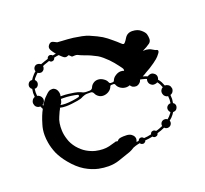

<svg xmlns="http://www.w3.org/2000/svg" viewBox="-124 -869 1088 1018"><g transform="rotate(-20 420.0 -360.5)"><path d="M749 -298.8Q749 -298.8 749 -299.8Q758.8 -299.8 767.6 -293.9Q776.4 -288.1 778.3 -278.3Q780.3 -273.4 780.3 -270.5Q780.3 -262.7 776.4 -255.9Q771.5 -246.1 759.8 -242.2Q760.7 -229.5 760.7 -218.8Q759.8 -207 757.8 -197.3Q761.7 -194.3 764.6 -191.4Q766.6 -187.5 768.6 -183.6Q770.5 -173.8 765.6 -165Q760.7 -155.3 751 -153.3Q749 -152.3 746.1 -152.3Q744.1 -152.3 742.2 -152.3Q740.2 -149.4 738.3 -146.5Q736.3 -143.6 734.4 -140.6Q729.5 -133.8 722.7 -127Q716.8 -121.1 709 -115.2Q710 -115.2 710 -114.3Q710 -114.3 710 -114.3Q712.9 -104.5 708 -95.7Q703.1 -86.9 693.4 -84Q686.5 -82 679.7 -84Q672.9 -85.9 668.9 -90.8Q658.2 -85.9 647.5 -82Q636.7 -78.1 626 -75.2Q625 -70.3 622.1 -66.4Q619.1 -62.5 613.3 -61.5Q608.4 -59.6 602.5 -61.5Q597.7 -63.5 594.7 -67.4Q583 -65.4 572.3 -63.5Q561.5 -62.5 551.8 -61.5Q550.8 -56.6 547.9 -53.7Q543.9 -50.8 540 -48.8Q534.2 -47.9 528.3 -49.8Q522.5 -51.8 519.5 -57.6Q516.6 -56.6 513.7 -56.6Q511.7 -55.7 508.8 -55.7Q502 -54.7 494.1 -51.8Q487.3 -49.8 480.5 -46.9Q480.5 -46.9 480.5 -46.9Q480.5 -46.9 480.5 -46.9Q473.6 -43 465.8 -38.1Q459 -34.2 453.1 -32.2Q437.5 -26.4 384.8 -8.8Q356.4 1 323.2 1Q296.9 1 267.6 -4.9Q231.4 -12.7 195.3 -34.2Q158.2 -56.6 124 -98.6Q96.7 -131.8 82 -164.1Q68.4 -196.3 63.5 -226.6Q59.6 -249 59.6 -269.5Q59.6 -300.8 68.4 -328.1Q82 -375 98.6 -404.3Q96.7 -408.2 94.7 -412.1Q92.8 -416 90.8 -420.9Q81.1 -419.9 72.3 -425.8Q63.5 -431.6 61.5 -442.4Q57.6 -453.1 63.5 -463.9Q68.4 -474.6 80.1 -478.5Q79.1 -490.2 79.1 -501Q80.1 -512.7 82 -523.4Q78.1 -525.4 75.2 -529.3Q73.2 -532.2 71.3 -537.1Q69.3 -546.9 74.2 -555.7Q79.1 -564.5 88.9 -567.4Q90.8 -567.4 93.8 -567.4Q95.7 -568.4 97.7 -567.4Q99.6 -570.3 101.6 -573.2Q103.5 -576.2 105.5 -579.1Q110.4 -585.9 117.2 -592.8Q123 -599.6 129.9 -604.5Q129.9 -605.5 129.9 -605.5Q129.9 -605.5 129.9 -606.4Q127 -616.2 131.8 -625Q136.7 -633.8 146.5 -636.7Q153.3 -637.7 160.2 -635.7Q167 -633.8 170.9 -629.9Q181.6 -633.8 192.4 -637.7Q203.1 -641.6 213.9 -644.5Q214.8 -649.4 217.8 -653.3Q220.7 -657.2 226.6 -659.2Q231.4 -660.2 237.3 -658.2Q242.2 -656.2 245.1 -652.3Q250 -653.3 253.9 -654.3Q258.8 -654.3 263.7 -655.3Q252 -668.9 244.1 -682.6Q236.3 -697.3 243.2 -708Q252 -721.7 262.7 -721.7Q267.6 -721.7 273.4 -718.8Q291 -710 291 -710Q291 -710 318.4 -708Q345.7 -707 379.9 -703.1Q403.3 -699.2 425.8 -695.3Q449.2 -690.4 464.8 -683.6Q505.9 -666 528.3 -652.3Q549.8 -638.7 572.3 -619.1Q594.7 -600.6 604.5 -590.8Q613.3 -581.1 620.1 -581.1Q627 -582 641.6 -606.4Q656.2 -630.9 685.5 -629.9Q714.8 -628.9 731.4 -614.3Q749 -599.6 752.9 -587.9Q756.8 -575.2 756.8 -560.5Q756.8 -545.9 746.1 -537.1Q739.3 -532.2 726.6 -524.4Q713.9 -517.6 702.1 -511.7Q707 -511.7 710.9 -511.7Q715.8 -511.7 720.7 -511.7Q738.3 -509.8 749 -502.9Q759.8 -496.1 762.7 -495.1Q764.6 -493.2 770.5 -492.2Q775.4 -490.2 777.3 -489.3Q780.3 -487.3 779.3 -481.4Q779.3 -475.6 763.7 -458Q756.8 -449.2 732.4 -431.6Q707 -413.1 675.8 -396.5Q670.9 -392.6 666 -390.6Q660.2 -387.7 655.3 -384.8Q662.1 -382.8 668 -380.9Q674.8 -378.9 680.7 -376Q687.5 -381.8 698.2 -382.8Q708 -383.8 715.8 -377.9Q725.6 -372.1 728.5 -361.3Q730.5 -350.6 725.6 -340.8Q733.4 -332 739.3 -321.3Q744.1 -310.5 749 -298.8ZM121.1 -441.4Q121.1 -441.4 121.1 -441.4Q128.9 -454.1 145.5 -468.8Q161.1 -484.4 170.9 -485.4Q174.8 -486.3 181.6 -486.3Q189.5 -486.3 195.3 -481.4Q204.1 -475.6 208 -464.8Q212.9 -453.1 210.9 -439.5Q210.9 -438.5 210 -437.5Q210 -435.5 210 -434.6Q212.9 -434.6 214.8 -434.6Q217.8 -434.6 220.7 -434.6Q234.4 -434.6 252 -432.6Q270.5 -430.7 286.1 -427.7Q294.9 -425.8 303.7 -423.8Q313.5 -420.9 319.3 -418Q326.2 -414.1 333 -412.1Q339.8 -410.2 347.7 -410.2Q353.5 -410.2 366.2 -410.2Q372.1 -410.2 377 -414.1Q380.9 -417 382.8 -421.9Q387.7 -434.6 399.4 -442.4Q410.2 -450.2 424.8 -450.2Q440.4 -450.2 455.1 -440.4Q470.7 -430.7 475.6 -416Q476.6 -414.1 478.5 -412.1Q481.4 -410.2 483.4 -410.2Q488.3 -410.2 496.1 -410.2Q499 -410.2 501 -412.1Q502.9 -414.1 503.9 -416Q508.8 -430.7 524.4 -440.4Q539.1 -450.2 554.7 -450.2Q559.6 -450.2 564.5 -449.2Q569.3 -448.2 573.2 -446.3Q572.3 -448.2 573.2 -451.2Q573.2 -454.1 573.2 -456.1Q573.2 -459 556.6 -480.5Q541 -502 518.6 -525.4Q505.9 -538.1 493.2 -548.8Q480.5 -559.6 468.8 -566.4Q434.6 -585 405.3 -594.7Q377 -605.5 371.1 -609.4Q364.3 -613.3 352.5 -612.3Q340.8 -610.4 336.9 -613.3Q334 -617.2 329.1 -621.1Q324.2 -625 324.2 -625Q324.2 -625 313.5 -621.1Q302.7 -618.2 292 -627.9Q289.1 -630.9 284.2 -634.8Q280.3 -638.7 275.4 -643.6Q268.6 -642.6 261.7 -641.6Q254.9 -639.6 248 -638.7Q247.1 -633.8 244.1 -629.9Q241.2 -626 235.4 -625Q230.5 -623 225.6 -625Q219.7 -627 216.8 -631.8Q207 -628.9 197.3 -625Q187.5 -622.1 177.7 -617.2Q178.7 -608.4 173.8 -599.6Q168.9 -591.8 160.2 -588.9Q154.3 -587.9 148.4 -588.9Q142.6 -589.8 138.7 -593.8Q131.8 -588.9 127 -583Q121.1 -577.1 116.2 -571.3Q115.2 -569.3 113.3 -566.4Q112.3 -564.5 111.3 -562.5Q113.3 -559.6 116.2 -556.6Q118.2 -553.7 119.1 -549.8Q121.1 -540 116.2 -531.2Q111.3 -522.5 101.6 -519.5Q100.6 -519.5 98.6 -519.5Q96.7 -519.5 94.7 -519.5Q93.8 -509.8 92.8 -500Q92.8 -490.2 93.8 -479.5Q101.6 -478.5 108.4 -472.7Q115.2 -466.8 118.2 -458Q121.1 -448.2 117.2 -438.5Q113.3 -429.7 104.5 -424.8Q104.5 -422.9 105.5 -421.9Q106.4 -420.9 106.4 -418.9Q111.3 -426.8 115.2 -432.6Q118.2 -437.5 121.1 -441.4ZM194.3 -392.6Q193.4 -392.6 193.4 -391.6Q193.4 -391.6 192.4 -391.6Q198.2 -390.6 205.1 -389.6Q211.9 -388.7 220.7 -388.7Q240.2 -388.7 261.7 -391.6Q283.2 -394.5 297.9 -398.4Q302.7 -400.4 302.7 -405.3Q302.7 -410.2 297.9 -411.1Q283.2 -415 261.7 -418Q240.2 -420.9 220.7 -420.9Q216.8 -420.9 213.9 -420.9Q210 -420.9 207 -420.9Q204.1 -407.2 201.2 -401.4Q197.3 -394.5 194.3 -392.6ZM745.1 -201.2Q745.1 -201.2 745.1 -201.2Q746.1 -210 747.1 -219.7Q747.1 -229.5 746.1 -240.2Q737.3 -241.2 730.5 -247.1Q723.6 -252.9 721.7 -261.7Q718.8 -271.5 722.7 -281.2Q726.6 -290 735.4 -294.9Q731.4 -304.7 727.5 -313.5Q722.7 -322.3 716.8 -329.1Q710 -324.2 700.2 -324.2Q690.4 -323.2 682.6 -329.1Q673.8 -335 670.9 -344.7Q668 -354.5 671.9 -364.3Q664.1 -368.2 654.3 -370.1Q645.5 -373 635.7 -374Q633.8 -363.3 625 -356.4Q616.2 -348.6 605.5 -347.7Q595.7 -347.7 586.9 -351.6Q579.1 -356.4 574.2 -364.3Q569.3 -362.3 564.5 -361.3Q559.6 -360.4 554.7 -360.4Q539.1 -360.4 524.4 -369.1Q508.8 -378.9 503.9 -393.6Q502.9 -396.5 501 -397.5Q499 -399.4 496.1 -399.4Q492.2 -399.4 483.4 -399.4Q480.5 -399.4 478.5 -397.5Q476.6 -396.5 475.6 -393.6Q470.7 -378.9 455.1 -369.1Q440.4 -360.4 424.8 -360.4Q410.2 -360.4 399.4 -368.2Q387.7 -376 382.8 -387.7Q380.9 -392.6 376 -396.5Q372.1 -399.4 366.2 -399.4Q360.4 -399.4 347.7 -399.4Q339.8 -399.4 333 -397.5Q326.2 -395.5 319.3 -392.6Q313.5 -388.7 303.7 -385.7Q294.9 -383.8 286.1 -381.8Q269.5 -378.9 252 -377Q234.4 -375 220.7 -375Q210 -375 202.1 -376Q193.4 -377 185.5 -378.9Q185.5 -377 184.6 -374Q183.6 -372.1 182.6 -370.1Q180.7 -369.1 167 -336.9Q152.3 -305.7 154.3 -260.7Q155.3 -236.3 164.1 -210Q171.9 -183.6 192.4 -158.2Q213.9 -132.8 237.3 -119.1Q260.7 -105.5 284.2 -99.6Q328.1 -89.8 361.3 -97.7Q394.5 -106.4 396.5 -107.4Q399.4 -108.4 402.3 -109.4Q405.3 -109.4 408.2 -108.4Q411.1 -106.4 414.1 -108.4Q417 -110.4 419.9 -114.3Q423.8 -118.2 435.5 -120.1Q447.3 -122.1 469.7 -121.1Q483.4 -120.1 494.1 -113.3Q503.9 -106.4 507.8 -96.7Q510.7 -89.8 509.8 -83Q507.8 -76.2 506.8 -72.3Q506.8 -71.3 505.9 -70.3Q505.9 -69.3 504.9 -68.4Q505.9 -68.4 505.9 -69.3Q505.9 -69.3 506.8 -69.3Q508.8 -69.3 511.7 -70.3Q514.6 -70.3 518.6 -71.3Q519.5 -75.2 522.5 -78.1Q525.4 -82 530.3 -83Q536.1 -85 542 -82Q546.9 -80.1 549.8 -75.2Q559.6 -76.2 570.3 -77.1Q580.1 -79.1 591.8 -81.1Q592.8 -85.9 595.7 -89.8Q598.6 -93.8 603.5 -94.7Q609.4 -96.7 614.3 -94.7Q619.1 -92.8 623 -88.9Q632.8 -90.8 642.6 -94.7Q652.3 -98.6 662.1 -102.5Q660.2 -111.3 665 -120.1Q669.9 -127.9 679.7 -130.9Q685.5 -131.8 691.4 -130.9Q697.3 -129.9 701.2 -126Q707 -130.9 712.9 -136.7Q718.8 -142.6 723.6 -149.4Q724.6 -151.4 726.6 -153.3Q727.5 -155.3 728.5 -157.2Q726.6 -160.2 723.6 -163.1Q721.7 -166 720.7 -169.9Q717.8 -179.7 722.7 -188.5Q728.5 -197.3 738.3 -200.2Q739.3 -200.2 741.2 -200.2Q743.2 -201.2 745.1 -201.2Z"/></g></svg>

Font: No Time for a New Roman
Style: XXL
Weight: 400
Monospace: yes
Designer: Arthur Shnapir
Foundry: Arthur Shnapir
Version: Version_01